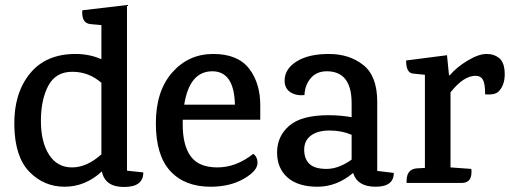

<svg xmlns="http://www.w3.org/2000/svg" viewBox="-20 -729 2033 765"><path d="M551 -42Q551 16 474.5 16Q398 16 386 -46Q320 15 237.5 15Q155 15 97 -44.5Q39 -104 37 -230Q35 -356 98.5 -435Q162 -514 281 -514Q337 -514 384 -493V-629L340 -633Q304 -637 308 -688L486 -709V-49ZM384 -399Q334 -443 268 -443Q202 -443 172.5 -387.5Q143 -332 143 -247.5Q143 -163 175.5 -112.5Q208 -62 267 -62Q326 -62 384 -114Z M708 -252V-233Q708 -150 740 -106Q772 -62 846.5 -62Q921 -62 989 -116Q1006 -104 1006 -80Q1006 -48 951 -16.5Q896 15 819 15Q716 15 658.5 -47.5Q601 -110 601 -238Q601 -366 666 -440Q731 -514 829.5 -514Q928 -514 973 -455Q1018 -396 1017 -306V-252ZM826 -445Q735 -445 714 -312H916Q913 -445 826 -445Z M1549 -40Q1549 15 1476.5 15Q1404 15 1387 -40Q1322 15 1245 15Q1168 15 1126 -21.5Q1084 -58 1084 -122Q1084 -186 1132.5 -228Q1181 -270 1289 -270Q1336 -270 1381 -262V-318Q1381 -445 1282 -445Q1242 -445 1218.5 -418Q1195 -391 1193 -350Q1159 -347 1136.5 -362Q1114 -377 1114 -408Q1114 -454 1161.5 -484Q1209 -514 1290.5 -514Q1372 -514 1427.5 -470Q1483 -426 1483 -324V-48ZM1381 -192Q1341 -209 1293.5 -209Q1246 -209 1219 -189Q1192 -169 1192 -132.5Q1192 -96 1213 -76Q1234 -56 1281.5 -56Q1329 -56 1381 -93Z M1964 -362Q1948 -350 1913 -353Q1913 -396 1904 -411.5Q1895 -427 1875 -427Q1827 -427 1775 -361V-62L1858 -56Q1864 0 1819 0H1600Q1600 0 1600 -8Q1600 -54 1639 -58L1673 -60V-431L1625 -436Q1598 -439 1598 -488L1761 -509L1769 -429H1772Q1799 -461 1843 -487.5Q1887 -514 1918.5 -514Q1950 -514 1970.5 -496Q1991 -478 1991 -432.5Q1991 -387 1964 -362Z"/></svg>

Font: Karma SemiBold
Style: Regular
Weight: 600
Designer: Joana Correia
Foundry: Indian Type Foundry
Version: Version 1.202;PS 1.0;hotconv 1.0.78;makeotf.lib2.5.61930; tt